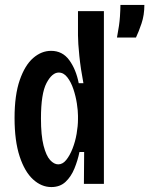

<svg xmlns="http://www.w3.org/2000/svg" viewBox="-20 -745 605 778"><path d="M188 13Q148 13 114 -18Q80 -49 59.5 -111.5Q39 -174 39 -267Q39 -360 60 -420.5Q81 -481 114.5 -510Q148 -539 187 -539Q233 -539 260.5 -501.5Q288 -464 299 -408H318Q307 -465 301.5 -518.5Q296 -572 296 -602V-700H401V0H320L321 -129H302Q295 -95 281.5 -62Q268 -29 245.5 -8Q223 13 188 13ZM216 -79Q234 -79 248.5 -97Q263 -115 274 -143Q285 -171 290.5 -203Q296 -235 296 -262V-276Q296 -296 291.5 -325.5Q287 -355 277.5 -383.5Q268 -412 253 -431.5Q238 -451 218 -451Q191 -451 168.5 -408.5Q146 -366 146 -265Q146 -196 156.5 -155Q167 -114 183 -96.5Q199 -79 216 -79ZM454 -593Q464 -645 466 -677Q468 -709 468 -725H565Q565 -684 553.5 -650Q542 -616 531 -593Z"/></svg>

Font: Bricolage Grotesque 12pt Condensed Medium
Style: Regular
Weight: 500
Width: 3
Designer: Mathieu Triay
Foundry: Atelier Triay
Version: Version 1.001; ttfautohint (v1.8.4.7-5d5b);gftools[0.9.33.de